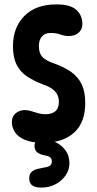

<svg xmlns="http://www.w3.org/2000/svg" viewBox="-20 -646 442 874"><path d="M237 -626Q300 -626 327.5 -601Q355 -576 355 -537Q355 -513 338.5 -497.5Q322 -482 292 -482Q274 -482 255 -489Q236 -496 210 -496Q184 -496 170.5 -479.5Q157 -463 157 -437Q157 -406 170.5 -389.5Q184 -373 218 -360Q269 -343 302.5 -319.5Q336 -296 352 -262Q368 -228 368 -177Q368 -88 317 -42Q266 4 176 4Q126 4 94.5 -9Q63 -22 48.5 -43.5Q34 -65 34 -90Q34 -116 51.5 -130.5Q69 -145 93 -145Q106 -145 121 -140.5Q136 -136 152.5 -131Q169 -126 186 -126Q248 -126 248 -182Q248 -200 241.5 -214Q235 -228 219.5 -240Q204 -252 175 -262Q133 -278 102.5 -298.5Q72 -319 55.5 -352Q39 -385 39 -435Q39 -521 91 -573.5Q143 -626 237 -626ZM167 208Q113 208 113 167Q113 145 125.5 135Q138 125 155 122Q165 120 176.5 117.5Q188 115 195 114Q205 111 210.5 105Q216 99 216 89Q216 78 209 71Q202 64 182 61Q161 57 149 47Q137 37 137 18Q137 1 149 -5Q161 -11 178 -11Q206 -11 233 1.5Q260 14 278 38Q296 62 296 97Q296 127 279 152Q262 177 233 192.5Q204 208 167 208Z"/></svg>

Font: DynaPuff Condensed
Style: Regular
Weight: 400
Width: 3
Designer: Toshi Omagari, Jennifer Daniel
Foundry: Google Fonts
Version: Version 2.000